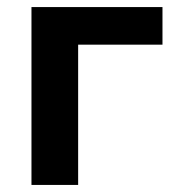

<svg xmlns="http://www.w3.org/2000/svg" viewBox="-20 -523 506 543"><path d="M69 0V-503H439.5V-396.6H99.3L201 -477V0Z"/></svg>

Font: Wix Madefor Display
Style: Regular
Weight: 400
Designer: Dalton Maag Ltd
Foundry: Dalton Maag Ltd
Version: Version 3.100